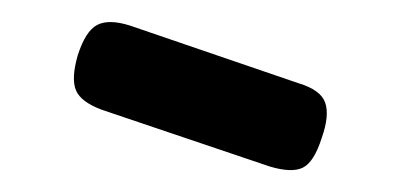

<svg xmlns="http://www.w3.org/2000/svg" viewBox="-20 -695 374 173"><path d="M223 -545 72 -596Q53 -603 48.5 -613.5Q44 -624 50 -645Q57 -667 67.5 -672.5Q78 -678 97 -672L249 -620Q269 -614 273 -602.5Q277 -591 270 -571Q263 -549 253 -544Q243 -539 223 -545Z"/></svg>

Font: Fredoka Light
Style: Regular
Weight: 400
Version: Version 2.001